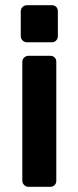

<svg xmlns="http://www.w3.org/2000/svg" viewBox="-20 -538 302 740"><path d="M179 -518Q190 -518 196.5 -511.5Q203 -505 203 -494V-399Q203 -389 196.5 -382Q190 -375 179 -375H85Q74 -375 67 -382Q60 -389 60 -399V-494Q60 -504 67 -511Q74 -518 85 -518ZM173 -323Q184 -323 190.5 -316.5Q197 -310 197 -299V158Q197 169 190.5 175.5Q184 182 173 182H90Q80 182 73 175Q66 168 66 158V-299Q66 -309 73 -316Q80 -323 90 -323Z"/></svg>

Font: Rubik AZ
Style: Regular
Weight: 500
Designer: Hubert and Fischer
Foundry: Hubert & Fischer
Version: Version 2.000